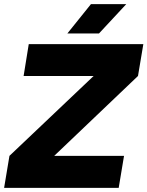

<svg xmlns="http://www.w3.org/2000/svg" viewBox="-29 -915 718 935"><path d="M427 -545H86L111 -700H669L643 -545L235 -156H575L549 0H-9L17 -156ZM414 -895H586L453 -752H299Z"/></svg>

Font: Oak Sans ExtraBold
Style: Italic
Weight: 800
Italic angle: -9.49998°
Foundry: Erik Kennedy, Walven
Version: Version 1.000